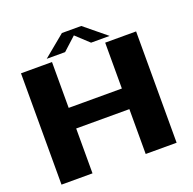

<svg xmlns="http://www.w3.org/2000/svg" viewBox="-140 -953 1101 1094"><g transform="rotate(-20 411.0 -405.5)"><path d="M50 0V-675H238V-397H560.5V-675H748V0H560.5V-272H238V0ZM216 -702.5 347.5 -811H465L597.5 -702.5H485L407 -775L327.5 -702.5Z"/></g></svg>

Font: Anybody ExtraExpanded Regular
Style: Bold
Weight: 700
Width: 8
Designer: Tyler Finck
Foundry: Etcetera Type Company
Version: Version 1.010; ttfautohint (v1.8.3) -l 8 -r 50 -G 200 -x 14 